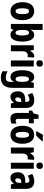

<svg xmlns="http://www.w3.org/2000/svg" viewBox="1756 -2564 1048 4601"><g transform="rotate(90 2280.5 -264.0)"><path d="M464 -276C464 -458 379 -559 250 -559C96 -559 33 -439 33 -276C33 -125 99 10 248 10C408 10 464 -129 464 -276ZM179 -274C179 -386 200 -435 249 -435C299 -435 319 -385 319 -276C319 -166 299 -114 249 -114C200 -114 179 -167 179 -274Z M698 -579V-760H554V0H669L690 -57H698C735 -5 766 10 815 10C918 10 977 -99 977 -276C977 -454 916 -559 818 -559C767 -559 728 -535 698 -478H693C696 -521 698 -558 698 -579ZM767 -435C807 -435 831 -383 831 -278C831 -164 807 -111 768 -111C719 -111 698 -159 698 -266V-294C699 -386 716 -435 767 -435Z M1320 -559C1264 -559 1223 -509 1203 -461H1196L1176 -549H1065V0H1209V-279C1209 -358 1240 -405 1311 -405C1323 -405 1339 -404 1349 -400L1360 -554C1342 -559 1331 -559 1320 -559Z M1501 -768C1448 -768 1424 -741 1424 -689C1424 -637 1450 -611 1501 -611C1553 -611 1578 -637 1578 -689C1578 -740 1555 -768 1501 -768ZM1573 -549H1429V0H1573Z M1827 -559C1722 -559 1663 -452 1663 -270C1663 -99 1721 10 1821 10C1872 10 1909 -10 1942 -72H1946C1944 -51 1942 -20 1942 5V11C1942 94 1906 121 1845 121C1803 121 1748 110 1688 80V201C1736 227 1785 240 1842 240C2010 240 2086 140 2086 -39V-549H1962L1951 -480H1943C1910 -541 1875 -559 1827 -559ZM1872 -434C1919 -434 1942 -392 1942 -280V-254C1942 -154 1918 -114 1873 -114C1830 -114 1809 -165 1809 -269C1809 -381 1830 -434 1872 -434Z M2388 -560C2323 -560 2260 -543 2209 -512L2250 -405C2297 -432 2332 -444 2366 -444C2405 -444 2423 -417 2423 -368V-346L2352 -343C2233 -338 2169 -283 2169 -166C2169 -76 2205 10 2298 10C2364 10 2402 -17 2436 -73H2439L2462 0H2567V-363C2567 -496 2501 -560 2388 -560ZM2389 -249 2423 -251V-201C2423 -143 2396 -105 2359 -105C2329 -105 2314 -124 2314 -168C2314 -218 2339 -247 2389 -249Z M2871 -115C2842 -115 2829 -133 2829 -170V-431H2935V-549H2829V-663H2732L2697 -545L2631 -508V-431H2686V-171C2686 -49 2727 10 2828 10C2869 10 2910 0 2942 -18V-133C2915 -122 2892 -115 2871 -115Z M3369 -756V-766H3206C3185 -722 3159 -672 3126 -619V-606H3230C3278 -651 3342 -721 3369 -756ZM3426 -276C3426 -458 3341 -559 3212 -559C3058 -559 2995 -439 2995 -276C2995 -125 3061 10 3210 10C3370 10 3426 -129 3426 -276ZM3141 -274C3141 -386 3162 -435 3211 -435C3261 -435 3281 -385 3281 -276C3281 -166 3261 -114 3211 -114C3162 -114 3141 -167 3141 -274Z M3771 -559C3715 -559 3674 -509 3654 -461H3647L3627 -549H3516V0H3660V-279C3660 -358 3691 -405 3762 -405C3774 -405 3790 -404 3800 -400L3811 -554C3793 -559 3782 -559 3771 -559Z M3952 -768C3899 -768 3875 -741 3875 -689C3875 -637 3901 -611 3952 -611C4004 -611 4029 -637 4029 -689C4029 -740 4006 -768 3952 -768ZM4024 -549H3880V0H4024Z M4328 -560C4263 -560 4200 -543 4149 -512L4190 -405C4237 -432 4272 -444 4306 -444C4345 -444 4363 -417 4363 -368V-346L4292 -343C4173 -338 4109 -283 4109 -166C4109 -76 4145 10 4238 10C4304 10 4342 -17 4376 -73H4379L4402 0H4507V-363C4507 -496 4441 -560 4328 -560ZM4329 -249 4363 -251V-201C4363 -143 4336 -105 4299 -105C4269 -105 4254 -124 4254 -168C4254 -218 4279 -247 4329 -249Z"/></g></svg>

Font: Noto Sans Kannada ExtraCondensed ExtraBold
Style: Regular
Weight: 800
Width: 2
Designer: Jelle Bosma - Monotype Design Team
Foundry: Monotype Imaging Inc.
Version: Version 2.005